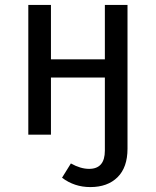

<svg xmlns="http://www.w3.org/2000/svg" viewBox="-20 -547 633 780"><path d="M406 -527H498V57Q498 133 457.5 173Q417 213 347 213Q282 213 232 175L268 117Q307 139 342 139Q406 139 406 65V-232H187V0H95V-527H187V-306H406Z"/></svg>

Font: Fira Sans
Style: Regular
Weight: 400
Designer: Carrois Corporate & Edenspiekermann AG
Foundry: Carrois Corporate GbR & Edenspiekermann AG
Version: Version 4.106;PS 004.106;hotconv 1.0.70;makeotf.lib2.5.58329